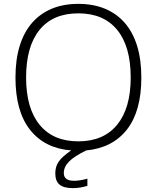

<svg xmlns="http://www.w3.org/2000/svg" viewBox="-20 -770 811 993"><path d="M357 203Q309 203 287.5 184.5Q266 166 266 127Q266 110 270 95Q274 80 283.5 66Q293 52 309 38Q325 24 348 8Q211 -3 135.5 -98.5Q60 -194 60 -369Q60 -462 82 -533Q104 -604 146 -652Q188 -700 248 -725Q308 -750 385 -750Q462 -750 522.5 -725Q583 -700 625 -652Q667 -604 689 -533Q711 -462 711 -369Q711 -195 636.5 -100Q562 -5 426 8Q364 38 337 65.5Q310 93 310 125Q310 165 363 165Q393 165 432 154V191Q417 196 397 199.5Q377 203 357 203ZM385 -39Q516 -39 586 -125Q656 -211 656 -369Q656 -530 586 -615.5Q516 -701 385 -701Q254 -701 184.5 -615.5Q115 -530 115 -369Q115 -210 185 -124.5Q255 -39 385 -39Z"/></svg>

Font: Encode Sans Wide
Style: ExtraLight
Weight: 200
Designer: Pablo Impallari, Andres Torresi
Foundry: Pablo Impallari, Andres Torresi
Version: Version 1.000; ttfautohint (v1.00) -l 8 -r 50 -G 200 -x 14 -